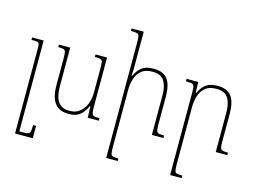

<svg xmlns="http://www.w3.org/2000/svg" viewBox="-127 -995 2015 1495"><g transform="rotate(15 880.5 -247.5)"><path d="M239 165V265H96V-428Q96 -457 89 -464.5Q82 -472 56 -472H31V-492H124V240H160Q185 240 196.5 236Q208 232 211.5 216.5Q215 201 215 165Z M458 10Q383 10 346.5 -37.5Q310 -85 310 -184V-398Q310 -433 306.5 -448.5Q303 -464 290 -468Q277 -472 247 -472V-492H338V-181Q338 -134 348.5 -96Q359 -58 385.5 -36.5Q412 -15 459 -15Q509 -15 541.5 -41.5Q574 -68 590.5 -110.5Q607 -153 607 -202V-398Q607 -433 604 -448.5Q601 -464 587.5 -468Q574 -472 542 -472V-492H635V-94Q635 -60 639 -44Q643 -28 656.5 -24Q670 -20 700 -20V0H611L608 -91H604Q590 -62 572 -39Q554 -16 527 -3Q500 10 458 10Z M1221 -20V0H1128V-325Q1128 -392 1101.5 -434.5Q1075 -477 1006 -477Q948 -477 916 -449Q884 -421 871.5 -378Q859 -335 859 -290V171Q859 206 862.5 221.5Q866 237 880 241Q894 245 924 245V265H831V-666Q831 -701 827.5 -716.5Q824 -732 809 -736Q794 -740 761 -740V-760H859V-495Q859 -472 858.5 -450Q858 -428 856 -405H861Q879 -443 900.5 -464Q922 -485 949 -493.5Q976 -502 1009 -502Q1087 -502 1121.5 -456.5Q1156 -411 1156 -317V-94Q1156 -59 1159.5 -43.5Q1163 -28 1177 -24Q1191 -20 1221 -20Z M1736 -20V0H1643V-325Q1643 -392 1616.5 -434.5Q1590 -477 1521 -477Q1463 -477 1431 -449Q1399 -421 1386.5 -378Q1374 -335 1374 -290V171Q1374 206 1377.5 221.5Q1381 237 1395 241Q1409 245 1439 245V265H1346V-398Q1346 -433 1342.5 -448.5Q1339 -464 1324 -468Q1309 -472 1276 -472V-492H1370L1373 -405H1377Q1395 -443 1416.5 -464Q1438 -485 1464.5 -493.5Q1491 -502 1524 -502Q1602 -502 1636.5 -456.5Q1671 -411 1671 -317V-94Q1671 -59 1674.5 -43.5Q1678 -28 1692 -24Q1706 -20 1736 -20Z"/></g></svg>

Font: Noto Serif Armenian Thin
Style: Regular
Weight: 250
Version: Version 2.007